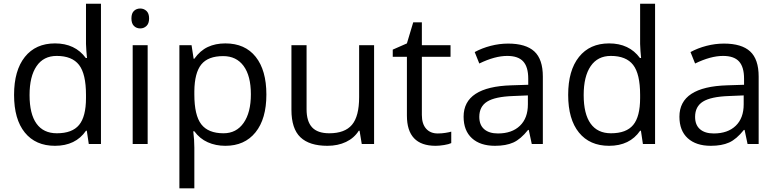

<svg xmlns="http://www.w3.org/2000/svg" viewBox="-20 -780 4210 1040"><path d="M450.2 -71.8H445.8Q389.6 9.8 277.8 9.8Q172.9 9.8 114.5 -62Q56.2 -133.8 56.2 -266.1Q56.2 -398.4 114.7 -471.7Q173.3 -544.9 277.8 -544.9Q386.7 -544.9 444.8 -465.8H451.2L447.8 -504.4L445.8 -542V-759.8H526.9V0H460.9ZM288.1 -58.1Q371.1 -58.1 408.4 -103.3Q445.8 -148.4 445.8 -249V-266.1Q445.8 -379.9 408 -428.5Q370.1 -477.1 287.1 -477.1Q215.8 -477.1 178 -421.6Q140.1 -366.2 140.1 -265.1Q140.1 -162.6 177.7 -110.4Q215.3 -58.1 288.1 -58.1Z M779.8 0H698.7V-535.2H779.8ZM691.9 -680.2Q691.9 -708 705.6 -720.9Q719.2 -733.9 739.7 -733.9Q759.3 -733.9 773.4 -720.7Q787.6 -707.5 787.6 -680.2Q787.6 -652.8 773.4 -639.4Q759.3 -626 739.7 -626Q719.2 -626 705.6 -639.4Q691.9 -652.8 691.9 -680.2Z M1200.7 9.8Q1148.4 9.8 1105.2 -9.5Q1062 -28.8 1032.7 -68.8H1026.9Q1032.7 -22 1032.7 20V240.2H951.7V-535.2H1017.6L1028.8 -461.9H1032.7Q1064 -505.9 1105.5 -525.4Q1147 -544.9 1200.7 -544.9Q1307.1 -544.9 1365 -472.2Q1422.9 -399.4 1422.9 -268.1Q1422.9 -136.2 1364 -63.2Q1305.2 9.8 1200.7 9.8ZM1189 -476.1Q1106.9 -476.1 1070.3 -430.7Q1033.7 -385.3 1032.7 -286.1V-268.1Q1032.7 -155.3 1070.3 -106.7Q1107.9 -58.1 1190.9 -58.1Q1260.3 -58.1 1299.6 -114.3Q1338.9 -170.4 1338.9 -269Q1338.9 -369.1 1299.6 -422.6Q1260.3 -476.1 1189 -476.1Z M1640.6 -535.2V-188Q1640.6 -122.6 1670.4 -90.3Q1700.2 -58.1 1763.7 -58.1Q1847.7 -58.1 1886.5 -104Q1925.3 -149.9 1925.3 -253.9V-535.2H2006.3V0H1939.5L1927.7 -71.8H1923.3Q1898.4 -32.2 1854.2 -11.2Q1810.1 9.8 1753.4 9.8Q1655.8 9.8 1607.2 -36.6Q1558.6 -83 1558.6 -185.1V-535.2Z M2351.1 -57.1Q2372.6 -57.1 2392.6 -60.3Q2412.6 -63.5 2424.3 -66.9V-4.9Q2411.1 1.5 2385.5 5.6Q2359.9 9.8 2339.4 9.8Q2184.1 9.8 2184.1 -153.8V-472.2H2107.4V-511.2L2184.1 -544.9L2218.3 -659.2H2265.1V-535.2H2420.4V-472.2H2265.1V-157.2Q2265.1 -108.9 2288.1 -83Q2311 -57.1 2351.1 -57.1Z M2860.4 0 2844.2 -76.2H2840.3Q2800.3 -25.9 2760.5 -8.1Q2720.7 9.8 2661.1 9.8Q2581.5 9.8 2536.4 -31.2Q2491.2 -72.3 2491.2 -147.9Q2491.2 -310.1 2750.5 -317.9L2841.3 -320.8V-354Q2841.3 -417 2814.2 -447Q2787.1 -477.1 2727.5 -477.1Q2660.6 -477.1 2576.2 -436L2551.3 -498Q2590.8 -519.5 2637.9 -531.7Q2685.1 -543.9 2732.4 -543.9Q2828.1 -543.9 2874.3 -501.5Q2920.4 -459 2920.4 -365.2V0ZM2677.2 -57.1Q2752.9 -57.1 2796.1 -98.6Q2839.4 -140.1 2839.4 -214.8V-263.2L2758.3 -259.8Q2661.6 -256.3 2618.9 -229.7Q2576.2 -203.1 2576.2 -147Q2576.2 -103 2602.8 -80.1Q2629.4 -57.1 2677.2 -57.1Z M3451.7 -71.8H3447.3Q3391.1 9.8 3279.3 9.8Q3174.3 9.8 3116 -62Q3057.6 -133.8 3057.6 -266.1Q3057.6 -398.4 3116.2 -471.7Q3174.8 -544.9 3279.3 -544.9Q3388.2 -544.9 3446.3 -465.8H3452.6L3449.2 -504.4L3447.3 -542V-759.8H3528.3V0H3462.4ZM3289.6 -58.1Q3372.6 -58.1 3409.9 -103.3Q3447.3 -148.4 3447.3 -249V-266.1Q3447.3 -379.9 3409.4 -428.5Q3371.6 -477.1 3288.6 -477.1Q3217.3 -477.1 3179.4 -421.6Q3141.6 -366.2 3141.6 -265.1Q3141.6 -162.6 3179.2 -110.4Q3216.8 -58.1 3289.6 -58.1Z M4029.3 0 4013.2 -76.2H4009.3Q3969.2 -25.9 3929.4 -8.1Q3889.6 9.8 3830.1 9.8Q3750.5 9.8 3705.3 -31.2Q3660.2 -72.3 3660.2 -147.9Q3660.2 -310.1 3919.4 -317.9L4010.3 -320.8V-354Q4010.3 -417 3983.2 -447Q3956.1 -477.1 3896.5 -477.1Q3829.6 -477.1 3745.1 -436L3720.2 -498Q3759.8 -519.5 3806.9 -531.7Q3854 -543.9 3901.4 -543.9Q3997.1 -543.9 4043.2 -501.5Q4089.4 -459 4089.4 -365.2V0ZM3846.2 -57.1Q3921.9 -57.1 3965.1 -98.6Q4008.3 -140.1 4008.3 -214.8V-263.2L3927.2 -259.8Q3830.6 -256.3 3787.8 -229.7Q3745.1 -203.1 3745.1 -147Q3745.1 -103 3771.7 -80.1Q3798.3 -57.1 3846.2 -57.1Z"/></svg>

Font: f0_46866 
Style: Regular
Weight: 400
Foundry: Ascender Corporation
Version: Version 1.10